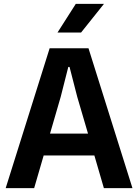

<svg xmlns="http://www.w3.org/2000/svg" viewBox="-20 -978 718 998"><path d="M9.5 0 238 -727H440L668.5 0H520L470.5 -170H207L157.5 0ZM295.5 -474.5 240 -283.5H437.5L381.5 -474.5L341.5 -630H335ZM279 -809 374 -958H520.5L401.5 -809Z"/></svg>

Font: Spline Sans SemiBold
Style: Regular
Weight: 600
Designer: Eben Sorkin, Mirko Velimirovic
Foundry: Sorkin Type
Version: Version 1.000; ttfautohint (v1.8.3)